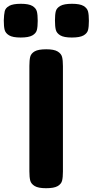

<svg xmlns="http://www.w3.org/2000/svg" viewBox="-108 -993 489 1013"><path d="M-88 -885Q-87 -917 -83 -934Q-79 -951 -59.5 -962Q-40 -973 2 -973Q44 -973 63 -961.5Q82 -950 86.5 -932.5Q91 -915 91 -883Q91 -852 86.5 -834.5Q82 -817 62.5 -806Q43 -795 1 -795Q-41 -795 -60 -806.5Q-79 -818 -83.5 -835.5Q-88 -853 -88 -885ZM182 -885Q182 -917 186.5 -934Q191 -951 210.5 -962Q230 -973 272 -973Q314 -973 333 -961.5Q352 -950 356.5 -932.5Q361 -915 361 -883Q361 -852 356.5 -834.5Q352 -817 332.5 -806Q313 -795 271 -795Q229 -795 210 -806.5Q191 -818 186.5 -835.5Q182 -853 182 -885ZM136 -733Q177 -733 196 -721.5Q215 -710 219.5 -692.5Q224 -675 224 -644V-88Q224 -57 219.5 -39.5Q215 -22 196 -11Q177 0 135 0Q94 0 75 -11.5Q56 -23 51.5 -40.5Q47 -58 47 -89V-645Q47 -676 51.5 -693.5Q56 -711 75 -722Q94 -733 136 -733Z"/></svg>

Font: Fredoka One
Style: Regular
Weight: 400
Designer: Milena B. Brandão, Ben Nathan
Version: Version 2.000; ttfautohint (v1.5.33-1714) -l 8 -r 50 -G 200 